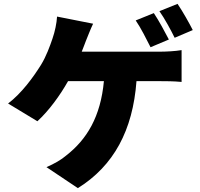

<svg xmlns="http://www.w3.org/2000/svg" viewBox="-20 -887 1040 996"><path d="M778 -819 684 -781C711 -742 740 -683 761 -642L856 -682C838 -717 803 -782 778 -819ZM901 -867 807 -829C834 -791 866 -732 886 -691L980 -731C963 -765 927 -829 901 -867ZM463 -764 276 -801C274 -767 265 -723 252 -686C239 -648 220 -595 193 -551C153 -487 93 -404 22 -350L174 -258C234 -313 292 -393 333 -466H519C502 -282 431 -164 323 -80C299 -59 261 -37 221 -20L384 89C570 -27 669 -211 688 -466H812C835 -466 881 -466 922 -462V-627C887 -621 838 -619 812 -619H404C412 -640 420 -659 426 -676C435 -698 450 -737 463 -764Z"/></svg>

Font: Noto Sans JP Black
Style: Regular
Weight: 900
Designer: Ryoko NISHIZUKA 西塚涼子 (kana, bopomofo & ideographs); Paul D. Hunt (Latin, Greek & Cyrillic); Sandoll Communications 산돌커뮤니
Foundry: Adobe
Version: Version 2.002;hotconv 1.0.116;makeotfexe 2.5.65601